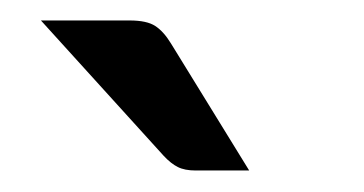

<svg xmlns="http://www.w3.org/2000/svg" viewBox="-20 -744 347 183"><path d="M103.5 -724.5Q120 -724.5 128 -719.2Q136 -714 143 -702.5L217.5 -581.5H166.5Q156 -581.5 149.5 -584.8Q143 -588 136 -595.5L19 -724.5Z"/></svg>

Font: Lato TR
Style: Regular
Weight: 400
Designer: Lukasz Dziedzic
Foundry: tyPoland Lukasz Dziedzic
Version: Version 1.104 2013